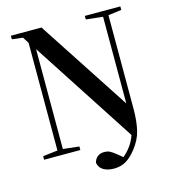

<svg xmlns="http://www.w3.org/2000/svg" viewBox="-117 -759 888 993"><g transform="rotate(-15 327.0 -263.0)"><path d="M33 0V-19L118 -29H136L227 -19V0ZM112 0V-655H141V-332V0ZM372 138Q338 138 315.5 125Q293 112 288 85Q292 66 306.5 54Q321 42 342 42Q361 42 373.5 48.5Q386 55 407 72L440 99V114H421V103Q456 76 477.5 44.5Q499 13 509 -28.5Q519 -70 519 -124V-332V-664H548V-136Q548 -101 545 -72Q542 -43 536 -18.5Q530 6 519 27Q508 48 492 69Q464 105 436 121.5Q408 138 372 138ZM507 0 136 -571H133L91 -638L33 -645V-664H197L525 -162H532L524 0ZM523 -635 429 -645V-664H619V-645L541 -635Z"/></g></svg>

Font: Source Serif 4 60pt SemiBold
Style: Regular
Weight: 600
Version: Version 4.004;hotconv 1.0.116;makeotfexe 2.5.65601